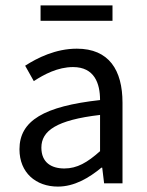

<svg xmlns="http://www.w3.org/2000/svg" viewBox="-20 -678 545 710"><path d="M130 -658V-601H396V-658ZM52 -126C52 -39 113 12 194 12C255 12 309 -20 355 -58H358L365 0H433V-298C433 -419 383 -498 264 -498C186 -498 118 -464 73 -435L105 -378C143 -403 194 -430 250 -430C329 -430 350 -370 350 -308C143 -285 52 -232 52 -126ZM350 -119C303 -77 265 -55 218 -55C170 -55 133 -77 133 -132C133 -194 188 -234 350 -253Z"/></svg>

Font: Cambridge Sans
Style: Regular
Weight: 400
Version: Version 2.020;PS 002.020;hotconv 1.0.88;makeotf.lib2.5.64775